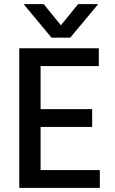

<svg xmlns="http://www.w3.org/2000/svg" viewBox="-20 -907 554 927"><path d="M462 0H73V-674H457V-588H176V-380H425V-294H176V-86H462ZM319 -725H229L94 -887H191L274 -785L357 -887H454Z"/></svg>

Font: Hind Madurai Medium
Style: Regular
Weight: 500
Designer: Jyotish Sonowal
Foundry: Indian Type Foundry
Version: Version 1.001;PS 1.0;hotconv 1.0.86;makeotf.lib2.5.63406; tt